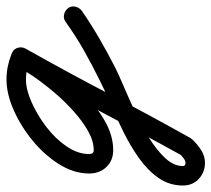

<svg xmlns="http://www.w3.org/2000/svg" viewBox="-104 -274 652 592"><g transform="rotate(-90 222.0 22.0)"><path d="M367 -230Q363 -219 351.5 -214Q340 -209 328 -213Q301 -224 273 -224Q242 -224 202.5 -206.5Q163 -189 126.5 -161Q90 -133 66.5 -98.5Q43 -64 43 -29Q43 -15 55 -15Q83 -15 114 -32.5Q145 -50 176 -78Q207 -106 234.5 -138.5Q262 -171 283 -202Q304 -233 316 -254Q321 -265 333 -268.5Q345 -272 356 -266Q367 -261 370.5 -249Q374 -237 368 -226Q349 -189 315.5 -143Q282 -97 239 -54Q196 -11 149 17Q102 45 55 45Q23 45 3 24Q-17 3 -17 -29Q-17 -76 11.5 -121.5Q40 -167 84.5 -203.5Q129 -240 179 -262Q229 -284 273 -284Q312 -284 350 -269Q361 -265 366 -253.5Q371 -242 367 -230ZM357 -266Q368 -260 371 -248Q374 -236 368 -225Q297 -99 230 29Q163 157 92 284Q92 284 90 286Q88 289 88 289Q74 304 55.5 316Q37 328 16 328Q-13 328 -33.5 309Q-54 290 -54 260Q-54 218 -30.5 184.5Q-7 151 30.5 124.5Q68 98 111.5 76.5Q155 55 196.5 37.5Q238 20 269 4Q316 -19 362 -45Q408 -71 451 -102Q461 -109 473 -106.5Q485 -104 493 -94Q500 -84 497.5 -72Q495 -60 485 -52Q443 -23 399 2.5Q355 28 310 51Q288 62 250.5 78Q213 94 171 113.5Q129 133 91.5 156.5Q54 180 30 206Q6 232 6 260Q6 268 16 268Q23 268 31.5 261Q40 254 44 249Q44 249 42 252Q40 255 40 254Q110 128 177.5 -0.5Q245 -129 316 -255Q322 -266 334 -269Q346 -272 357 -266Z"/></g></svg>

Font: FRB American Cursive Guidelines Arrows
Style: Bold Italic
Weight: 700
Italic angle: -25°
Version: Version 2.0;Modular Font Editor K font №1